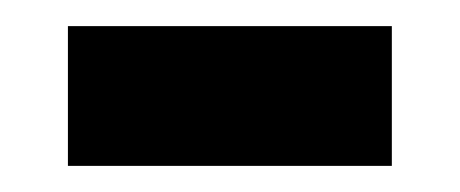

<svg xmlns="http://www.w3.org/2000/svg" viewBox="-20 -342 352 147"><path d="M32 -215H280V-322H32Z"/></svg>

Font: Noto Sans Arabic SemCond SemBd
Style: Regular
Weight: 600
Width: 4
Designer: Monotype Design Team, Nadine Chahine, Nizar Qandah and Khaled Hosny
Foundry: Monotype Imaging Inc.
Version: Version 2.012